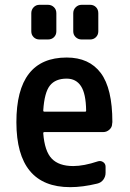

<svg xmlns="http://www.w3.org/2000/svg" viewBox="-20 -770 540 800"><path d="M257.8 -442.4Q210.9 -442.4 188 -413.6Q165 -384.8 160.2 -309.6Q160.2 -304.7 165 -304.7H335Q338.9 -304.7 338.9 -309.6Q337.9 -379.9 317.4 -411.1Q296.9 -442.4 257.8 -442.4ZM272.5 9.8Q48.8 9.8 48.3 -260.3Q47.9 -530.3 257.8 -530.3Q351.6 -530.3 399.9 -465.8Q448.2 -401.4 448.2 -261.7Q448.2 -260.7 447.8 -258.3Q447.3 -255.9 447.3 -254.9Q447.3 -240.2 436 -230Q424.8 -219.7 410.2 -219.7H165Q160.2 -219.7 160.2 -214.8Q166 -139.6 195.8 -108.9Q225.6 -78.1 285.2 -78.1Q329.1 -78.1 387.7 -97.7Q399.4 -101.6 409.7 -94.7Q419.9 -87.9 419.9 -75.2V-49.8Q419.9 -34.2 410.6 -21.5Q401.4 -8.8 384.8 -4.9Q324.2 9.8 272.5 9.8ZM320.3 -750H355.5Q370.1 -750 379.9 -740.2Q389.6 -730.5 389.6 -714.8V-639.6Q389.6 -625 379.9 -615.2Q370.1 -605.5 355.5 -605.5H320.3Q305.7 -605.5 295.4 -615.2Q285.2 -625 285.2 -639.6V-714.8Q285.2 -729.5 295.4 -739.7Q305.7 -750 320.3 -750ZM144.5 -750H179.7Q194.3 -750 204.6 -740.2Q214.8 -730.5 214.8 -714.8V-639.6Q214.8 -625 205.1 -615.2Q195.3 -605.5 179.7 -605.5H144.5Q129.9 -605.5 120.1 -615.2Q110.4 -625 110.4 -639.6V-714.8Q110.4 -729.5 120.1 -739.7Q129.9 -750 144.5 -750Z"/></svg>

Font: Rounded-L Mgen+ 1m medium
Style: Regular
Weight: 500
Designer: [Source Han Sans]
Ryoko NISHIZUKA  (kana & ideographs); Paul D. Hunt (Latin, Greek & Cyrillic); Wenlong ZHANG  (bopomofo
Version: Version 1.059.20150602